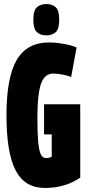

<svg xmlns="http://www.w3.org/2000/svg" viewBox="-20 -920 436 950"><path d="M12 -350Q12 -536 62.5 -623Q113 -710 223 -710Q245 -710 271.5 -706.5Q298 -703 321.5 -697.5Q345 -692 359 -685L332 -539Q315 -546 289.5 -551Q264 -556 243 -556Q201 -556 183 -505.5Q165 -455 165 -338Q165 -262 169 -218Q173 -174 182 -156Q191 -138 207 -138Q226 -138 236 -145V-255H198V-404H377V-41Q303 10 202 10Q103 10 57.5 -76.5Q12 -163 12 -350ZM209 -745Q181 -745 163 -760.5Q145 -776 145 -823Q145 -869 163 -884.5Q181 -900 209 -900Q238 -900 255.5 -884.5Q273 -869 273 -823Q273 -776 255.5 -760.5Q238 -745 209 -745Z"/></svg>

Font: Georama ExtraCondensed ExtraBold
Style: Regular
Weight: 800
Width: 2
Designer: Jean-Baptiste Levee
Foundry: Production Type
Version: Version 1.000